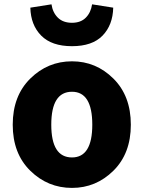

<svg xmlns="http://www.w3.org/2000/svg" viewBox="-20 -872 677 905"><path d="M319.3 13.7Q205.1 13.7 122.6 -67.4Q40 -148.4 40 -284.2Q40 -419.9 122.6 -501.5Q205.1 -583 319.3 -583Q432.6 -583 514.6 -501.5Q596.7 -419.9 596.7 -284.2Q596.7 -148.4 514.6 -67.4Q432.6 13.7 319.3 13.7ZM319.3 -129.9Q415 -129.9 415 -284.2Q415 -439.5 319.3 -439.5Q221.7 -439.5 221.7 -284.2Q221.7 -129.9 319.3 -129.9ZM123 -835.9 222.7 -851.6Q228.5 -812.5 252.9 -788.6Q277.3 -764.6 319.3 -764.6Q360.4 -764.6 384.3 -788.6Q408.2 -812.5 414.1 -851.6L513.7 -835.9Q511.7 -753.9 463.4 -704.1Q415 -654.3 319.3 -654.3Q223.6 -654.3 174.3 -704.1Q125 -753.9 123 -835.9Z"/></svg>

Font: Gen Shin Gothic Heavy
Style: Bold
Weight: 900
Designer: [Source Han Sans]
Ryoko NISHIZUKA  (kana & ideographs); Paul D. Hunt (Latin, Greek & Cyrillic); Wenlong ZHANG  (bopomofo
Version: Version 1.002.20150607